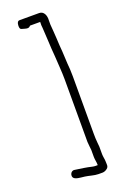

<svg xmlns="http://www.w3.org/2000/svg" viewBox="-156 -744 585 905"><g transform="rotate(-20 137.0 -291.5)"><path d="M183 67V72H172C167.3 72 162 71.3 156 70C129.8 63.5 102.2 60 74 56C62 53 52.2 62.7 50.5 72.5C46.5 95.4 71.9 97.7 90 100L108 102C127.7 104.5 151.3 113 172 113H194C202 112.3 209.5 109.2 216.5 103.5C228.1 94.1 224 83.2 224 67C224 56.4 220 43.5 220 30V-7L218 -29C216.6 -41.8 216 -58.3 216 -73V-361C216 -371.7 215.7 -383.7 215 -397C211 -436.7 211.1 -481.1 207 -520L205 -558C203.8 -581.6 201.5 -607.2 200 -627V-648C202 -671.8 192.1 -696 169 -696H70C62 -696 57.5 -689.3 56.5 -676C55.5 -662.7 58.3 -655.3 65 -654L79 -650C90.7 -646.7 99.5 -644.6 108 -655H159V-650C158.3 -643.3 158.7 -635 160 -625C161.5 -603 162.8 -579.2 164 -556L166 -518C167.3 -505.3 168.3 -492.3 169 -479C170.9 -440.5 175 -399 175 -361V-47C175.7 -39 176.3 -31.3 177 -24L179 -6V30C179 42.7 183 56.3 183 67Z"/></g></svg>

Font: HoneyBee
Style: SeLit
Weight: 300
Foundry: Cannot Into Space Fonts
Version: Version 0.89